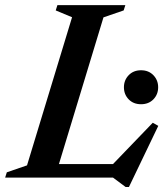

<svg xmlns="http://www.w3.org/2000/svg" viewBox="-45 -690 652 746"><path d="M357 -622.5 184 -52.5H394L548.5 -213L570 -201L456 36.5H443L394 0H-25L-18.5 -20.5L60 -47.5L235 -623L171.5 -649.5L178 -670H442L435.5 -649.5ZM503 -285Q473.5 -285 455 -304Q436.5 -323 436.5 -351Q436.5 -378.5 455 -397.8Q473.5 -417 503 -417Q532.5 -417 551 -397.8Q569.5 -378.5 569.5 -351Q569.5 -323 551 -304Q532.5 -285 503 -285Z"/></svg>

Font: Newsreader 16pt SemiBold
Style: Italic
Weight: 600
Italic angle: -17°
Designer: Hugues Gentile
Foundry: Production Type
Version: Version 1.003; ttfautohint (v1.8.3)